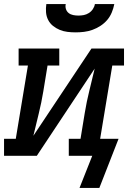

<svg xmlns="http://www.w3.org/2000/svg" viewBox="-29 -770 649 949"><path d="M345 -610Q324 -610 304 -612.5Q284 -615 266 -622.5Q248 -630 233 -642Q218 -654 209 -671.5Q200 -689 198.5 -709.5Q197 -730 200 -750H296Q293 -737 297 -725Q301 -713 310.5 -705.5Q320 -698 333 -695.5Q346 -693 358 -693Q372 -693 385 -695.5Q398 -698 410 -705.5Q422 -713 430 -725Q438 -737 440 -750H536Q532 -729 523.5 -708.5Q515 -688 501 -671.5Q487 -655 468 -642.5Q449 -630 428 -622.5Q407 -615 386 -612.5Q365 -610 345 -610ZM462 159H364L427 0H311V-84H369L390 -212Q399 -267 412.5 -321.5Q426 -376 439 -431L153 0H-9V-84H49L109 -446H63V-530H264V-446H206L185 -318Q176 -263 162.5 -208.5Q149 -154 136 -99L423 -530H584V-446H526L466 -84H557Z"/></svg>

Font: Iosevka Slab MdExObl
Style: Regular
Weight: 500
Width: 7
Italic angle: -9°
Monospace: yes
Designer: Belleve Invis
Foundry: Belleve Invis
Version: Version 11.1.1; ttfautohint (v1.8.3)